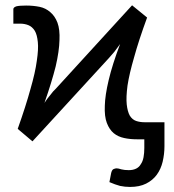

<svg xmlns="http://www.w3.org/2000/svg" viewBox="-20 -534 667 736"><path d="M610.4 26.4Q610.4 56.6 603.5 85.9Q596.7 114.3 581.1 135.7Q565.4 157.2 540 169.9Q514.6 182.6 478.5 182.6Q459 182.6 440.4 178.7Q421.9 173.8 399.4 164.1Q401.4 152.3 406.2 128.9Q409.2 117.2 415 114.3Q421.9 111.3 426.8 111.3Q433.6 111.3 445.3 115.2Q457 118.2 473.6 118.2Q490.2 118.2 502 112.3Q513.7 106.4 519.5 95.7Q527.3 85 530.3 68.4Q533.2 52.7 533.2 33.2Q533.2 22.5 533.2 0Q526.4 0 504.9 0Q478.5 0 456.1 -4.9Q432.6 -9.8 416 -23.4Q399.4 -37.1 389.6 -62.5Q379.9 -87.9 381.8 -128.9Q382.8 -168.9 396.5 -226.6Q410.2 -285.2 440.4 -365.2Q428.7 -348.6 418 -335Q406.2 -321.3 397.5 -311.5Q299.8 -205.1 104.5 7.8Q89.8 -3.9 47.9 -40Q79.1 -127.9 96.7 -192.4Q115.2 -255.9 121.1 -300.8Q127.9 -345.7 125 -373Q122.1 -401.4 113.3 -416Q103.5 -431.6 88.9 -437.5Q74.2 -443.4 56.6 -443.4Q47.9 -443.4 31.2 -443.4Q31.2 -445.3 31.2 -453.1Q31.2 -464.8 31.2 -499Q31.2 -505.9 43 -509.8Q54.7 -512.7 80.1 -512.7Q107.4 -512.7 131.8 -507.8Q155.3 -502.9 172.9 -487.3Q190.4 -472.7 200.2 -447.3Q210 -420.9 208 -379.9Q207 -337.9 193.4 -279.3Q178.7 -220.7 150.4 -139.6Q161.1 -156.2 172.9 -169.9Q183.6 -184.6 194.3 -194.3Q291 -300.8 486.3 -513.7Q501 -502 543.9 -466.8Q511.7 -378.9 494.1 -314.5Q475.6 -251 468.8 -206.1Q462.9 -161.1 465.8 -133.8Q468.8 -106.4 477.5 -90.8Q487.3 -75.2 502 -70.3Q516.6 -65.4 534.2 -65.4Q559.6 -65.4 610.4 -65.4Q610.4 -42 610.4 26.4Z"/></svg>

Font: Lato
Style: Regular
Weight: 400
Designer: Lukasz Dziedzic with Adam Twardoch and Botio Nikoltchev
Version: Version 2.015; 2015-08-06; http://www.latofonts.com/